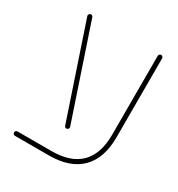

<svg xmlns="http://www.w3.org/2000/svg" viewBox="-132 -611 650 700"><g transform="rotate(30 193.0 -261.0)"><path d="M22.2 -9.3Q22.2 -13.3 25 -15.9Q27.8 -18.5 31.5 -18.5H174.1Q254.8 -18.5 295.6 -59.3Q336.3 -100 336.3 -180.7V-513Q336.3 -516.7 339.1 -519.4Q341.9 -522.2 345.6 -522.2Q349.3 -522.2 352 -519.4Q354.8 -516.7 354.8 -513V-180.7Q354.8 -92.2 308.7 -46.1Q262.6 0 174.1 0H31.5Q27.8 0 25 -2.8Q22.2 -5.6 22.2 -9.3ZM171.5 -123.3 41.5 -510Q40 -514.1 42.8 -518.1Q45.6 -522.2 50.4 -522.2Q53.3 -522.2 55.9 -520.4Q58.5 -518.5 59.3 -515.6L189.3 -128.9Q190.7 -124.8 188 -120.7Q185.2 -116.7 180.4 -116.7Q177.4 -116.7 174.8 -118.5Q172.2 -120.4 171.5 -123.3Z"/></g></svg>

Font: 26F Galaxy Hebrew Hairline
Style: Regular
Weight: 50
Designer: C₂₉H₂₅N₃O₅
Version: Version 1.000